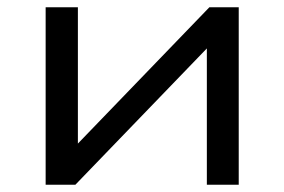

<svg xmlns="http://www.w3.org/2000/svg" viewBox="-20 -510 785 530"><path d="M106 0V-490H195V-95H177L558 -490H639V0H551V-395H569L188 0Z"/></svg>

Font: Nunito Sans 10pt Expanded
Style: Regular
Weight: 400
Width: 7
Designer: Vernon Adams
Foundry: Vernon Adams
Version: Version 3.101;gftools[0.9.27]